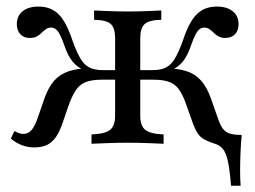

<svg xmlns="http://www.w3.org/2000/svg" viewBox="-20 -447 794 597"><path d="M698.4 130.6Q694.4 81.5 688.7 54.8Q683.1 28.2 672.6 15.7Q662.1 3.2 643.5 -1.6Q625.8 -7.3 614.1 -14.1Q602.4 -21 594.8 -32.3Q587.1 -43.5 580.6 -61.3L557.3 -126.6Q547.6 -154 535.5 -170.2Q523.4 -186.3 504.8 -192.7Q486.3 -199.2 458.1 -199.2H398.4V-229H454.8Q479.8 -229 496 -237.1Q512.1 -245.2 523.8 -264.9Q535.5 -284.7 548.4 -320.2Q567.7 -379 591.9 -402.8Q616.1 -426.6 654 -426.6Q685.5 -426.6 703.6 -412.1Q721.8 -397.6 721.8 -371.8Q721.8 -352.4 710.9 -340.7Q700 -329 680.6 -329Q667.7 -329 659.3 -333.9Q650.8 -338.7 644.4 -345.2Q637.9 -351.6 631 -356.5Q624.2 -361.3 614.5 -361.3Q607.3 -361.3 600.8 -356.5Q594.4 -351.6 587.9 -339.5Q581.5 -327.4 574.2 -306.5Q562.9 -272.6 547.2 -254Q531.5 -235.5 505.6 -225.8L491.9 -234.7Q533.9 -234.7 560.9 -225.4Q587.9 -216.1 605.6 -196Q623.4 -175.8 635.5 -141.9L657.3 -79.8Q664.5 -58.1 673 -46.8Q681.5 -35.5 695.2 -31.5Q708.9 -27.4 731.5 -27.4Q729 -0.8 727.8 28.2Q726.6 57.3 726.6 83.9Q726.6 110.5 728.2 130.6ZM86.3 11.3Q66.1 11.3 48 4.4Q29.8 -2.4 13.7 -16.1L25 -39.5Q40.3 -30.6 52.4 -30.6Q67.7 -30.6 78.2 -42.7Q88.7 -54.8 98.4 -83.9L118.5 -141.9Q130.6 -175.8 148.4 -196Q166.1 -216.1 193.5 -225.4Q221 -234.7 262.1 -234.7L248.4 -225.8Q222.6 -235.5 206.9 -254Q191.1 -272.6 179.8 -306.5Q172.6 -327.4 166.1 -339.5Q159.7 -351.6 153.2 -356.5Q146.8 -361.3 139.5 -361.3Q129.8 -361.3 123 -356.5Q116.1 -351.6 109.7 -345.2Q103.2 -338.7 94.8 -333.9Q86.3 -329 72.6 -329Q54 -329 43.1 -340.7Q32.3 -352.4 32.3 -371.8Q32.3 -397.6 50.4 -412.1Q68.5 -426.6 100 -426.6Q137.9 -426.6 162.1 -402.8Q186.3 -379 205.6 -320.2Q218.5 -284.7 230.2 -264.9Q241.9 -245.2 258.1 -237.1Q274.2 -229 299.2 -229H355.6V-199.2H296Q267.7 -199.2 249.2 -192.7Q230.6 -186.3 218.5 -170.2Q206.5 -154 196 -126.6L173.4 -61.3Q164.5 -35.5 152.8 -19.4Q141.1 -3.2 125.4 4Q109.7 11.3 86.3 11.3ZM264.5 0V-29Q306.5 -30.6 322.2 -43.1Q337.9 -55.6 337.9 -87.1V-328.2Q337.9 -359.7 324.6 -372.2Q311.3 -384.7 272.6 -385.5V-414.5Q287.9 -413.7 317.7 -412.5Q347.6 -411.3 377.4 -411.3Q408.1 -411.3 437.5 -412.5Q466.9 -413.7 481.5 -414.5V-385.5Q443.5 -384.7 429.8 -372.2Q416.1 -359.7 416.1 -328.2V-87.1Q416.1 -55.6 431.9 -43.1Q447.6 -30.6 488.7 -29V0Q472.6 -0.8 440.7 -2Q408.9 -3.2 376.6 -3.2Q346.8 -3.2 314.5 -2Q282.3 -0.8 264.5 0Z"/></svg>

Font: Playfair
Style: Regular
Weight: 400
Designer: Claus Eggers Sørensen
Foundry: Claus Eggers Sørensen
Version: Version 2.001;gftools[0.9.30]